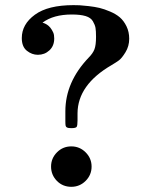

<svg xmlns="http://www.w3.org/2000/svg" viewBox="-20 -720 583 740"><path d="M64 -573.2Q64 -626.5 114.5 -663.3Q165 -700.2 263.2 -700.2Q276.4 -700.2 287.1 -699.7Q297.9 -699.2 321.5 -696.5Q345.2 -693.8 363.5 -689.5Q381.8 -685.1 404.3 -675.5Q426.8 -666 441.9 -653.1Q457 -640.1 467.5 -618.7Q478 -597.2 478 -570.8Q478 -542 463.6 -518.6Q449.2 -495.1 438 -487.1Q426.8 -479 410.2 -469.2Q279.3 -393.1 278.8 -283.2V-255.9Q278.8 -235.8 275.4 -231Q272 -226.1 254.9 -226.1Q242.7 -226.1 238.3 -228.5Q233.9 -231 232.9 -235.6Q231.9 -240.2 231.9 -252.9V-291Q231.9 -403.8 321.8 -498Q337.9 -514.2 344 -530Q350.1 -545.9 350.1 -578.1Q350.1 -601.1 348.1 -612.5Q346.2 -624 338.1 -637.9Q330.1 -651.9 310.1 -658Q290 -664.1 256.8 -664.1Q186 -664.1 144 -632.8L146 -631.8Q147 -631.8 149.4 -630.9Q151.9 -629.9 155 -628.4Q158.2 -627 161.1 -625Q164.1 -623 167.5 -620.1Q170.9 -617.2 173.8 -613.5Q176.8 -609.9 179.4 -605.5Q182.1 -601.1 184.6 -595.9Q187 -590.8 188 -585Q189 -579.1 189 -571.8Q189 -543 170.4 -525.9Q151.9 -508.8 126 -508.8Q103 -508.8 83.5 -524.4Q64 -540 64 -573.2ZM254.9 -155.8Q287.1 -155.8 310.1 -132.8Q333 -109.9 333 -77.9Q333 -45.9 310.1 -22.9Q287.1 0 254.9 0Q221.7 0 199.2 -22.9Q176.8 -45.9 176.8 -77.9Q176.8 -109.9 199.5 -132.8Q222.2 -155.8 254.9 -155.8Z"/></svg>

Font: CMU Serif
Style: Bold
Weight: 700
Version: Version 0.7.0